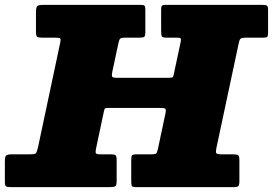

<svg xmlns="http://www.w3.org/2000/svg" viewBox="-70 -770 1123 790"><path d="M-50 -22.5Q-50 -6 -44.8 -3Q-39.5 0 -23 0H380Q397 0 403.5 -3.2Q410 -6.5 410 -24.5V-112.5Q410 -128 405.2 -131.5Q400.5 -135 386 -135H343Q325 -135 323.8 -141.2Q322.5 -147.5 325.5 -160.5L357.5 -311.5Q359.5 -322 362.2 -324Q365 -326 378 -326H587Q606 -326 610 -322.8Q614 -319.5 611 -304.5L580.5 -160.5Q577 -144.5 574 -139.8Q571 -135 551 -135H491Q478 -135 474 -131.5Q470 -128 470 -114.5V-22.5Q470 -9 472.8 -4.5Q475.5 0 489 0H889Q906 0 910.5 -4Q915 -8 915 -25.5V-110.5Q915 -128 909.8 -131.5Q904.5 -135 888 -135H844Q822.5 -135 819.8 -140Q817 -145 820.5 -161.5L913 -595.5Q915.5 -607.5 920.5 -611.2Q925.5 -615 940 -615H1014Q1026.5 -615 1029.8 -618.8Q1033 -622.5 1033 -635.5V-728.5Q1033 -744.5 1028 -747.2Q1023 -750 1007 -750H613Q600 -750 596.5 -746.5Q593 -743 593 -730.5V-642.5Q593 -625.5 596 -620.2Q599 -615 616 -615H659Q672.5 -615 674 -610.8Q675.5 -606.5 673 -595.5L645 -464.5Q643 -454 640 -452Q637 -450 624 -450H410Q392 -450 390.8 -455.8Q389.5 -461.5 392 -474.5L417.5 -593.5Q420 -606 424.2 -610.5Q428.5 -615 444 -615H501Q517.5 -615 522.8 -618Q528 -621 528 -637.5V-729.5Q528 -742.5 524.8 -746.2Q521.5 -750 509 -750H112.5Q90.5 -750 84.2 -745.8Q78 -741.5 78 -718.5V-639.5Q78 -622.5 82.8 -618.8Q87.5 -615 104 -615H159Q175 -615 177.8 -611.5Q180.5 -608 178 -595.5L86.5 -164.5Q82 -145.5 78.5 -140.2Q75 -135 51 -135H-19Q-40 -135 -45 -130Q-50 -125 -50 -103.5Z"/></svg>

Font: Besley Black
Style: Italic
Weight: 900
Italic angle: -13°
Designer: Owen Earl
Foundry: indestructible type*
Version: Version 2.001